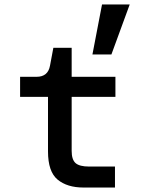

<svg xmlns="http://www.w3.org/2000/svg" viewBox="-20 -840 640 860"><path d="M354 0Q281 0 238 -35.5Q195 -71 195 -162V-406H70V-496H144Q195 -496 204 -546L219 -626H301V-496H497V-406H301V-164Q301 -125 318.5 -109.5Q336 -94 379 -94H495V0ZM394 -596 437 -820H561L479 -596Z"/></svg>

Font: DM Mono Medium
Style: Regular
Weight: 500
Designer: Colophon Foundry
Foundry: Colophon Foundry
Version: Version 1.000; ttfautohint (v1.8.2.53-6de2)